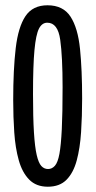

<svg xmlns="http://www.w3.org/2000/svg" viewBox="-20 -693 362 727"><path d="M161 14Q117 14 90.5 -13Q64 -40 51 -86.5Q38 -133 34 -191.5Q30 -250 30 -314Q30 -430 39.5 -510.5Q49 -591 76.5 -632Q104 -673 160 -673Q219 -673 247 -630Q275 -587 283 -507.5Q291 -428 291 -320Q291 -253 287 -192.5Q283 -132 270.5 -85.5Q258 -39 232 -12.5Q206 14 161 14ZM162 -53Q177 -53 188 -65.5Q199 -78 205 -110.5Q211 -143 214 -204Q217 -265 217 -363Q217 -478 208 -542.5Q199 -607 159 -607Q139 -607 127.5 -584.5Q116 -562 110.5 -503.5Q105 -445 105 -337Q105 -248 108.5 -192Q112 -136 119 -106Q126 -76 136.5 -64.5Q147 -53 162 -53Z"/></svg>

Font: Bricolage Grotesque 96pt Condensed Light
Style: Regular
Weight: 300
Width: 3
Designer: Mathieu Triay
Foundry: Atelier Triay
Version: Version 1.001; ttfautohint (v1.8.4.7-5d5b);gftools[0.9.33.de